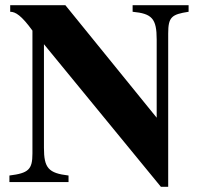

<svg xmlns="http://www.w3.org/2000/svg" viewBox="-20 -696 762 734"><path d="M701 -676H487V-651C561 -644 579 -625 579 -545V-246L230 -676H19V-651C39 -651 62 -637 104 -579V-109C104 -48 89 -34 16 -25V0H242V-25C165 -34 148 -54 148 -131V-527L595 18H623V-568C623 -631 636 -641 701 -651Z"/></svg>

Font: XITS Math
Style: Bold
Weight: 700
Designer: MicroPress Inc., with final additions and corrections provided by Coen Hoffman, Elsevier (retired)
Version: Version 1.302